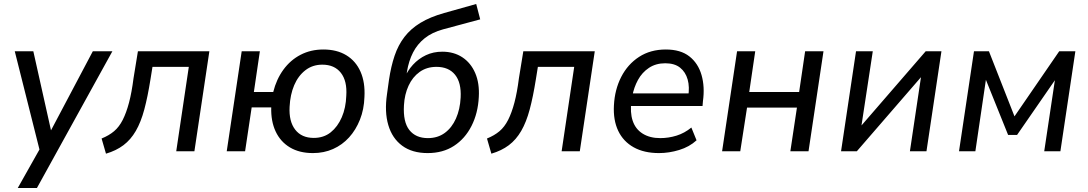

<svg xmlns="http://www.w3.org/2000/svg" viewBox="-20 -758 5452 962"><path d="M69 184 189 -29 184 16 54 -501H147L240 -85H225L445 -501H543L165 184Z M511 12 489 -64Q526 -79 551.5 -100.5Q577 -122 595 -157.5Q613 -193 626.5 -244Q640 -295 649 -366L671 -501H1029L954 0H863L926 -423H744L734 -361Q720 -273 703 -209.5Q686 -146 660.5 -102Q635 -58 598.5 -30.5Q562 -3 511 12Z M1548 9Q1480 9 1432.5 -19.5Q1385 -48 1361 -99.5Q1337 -151 1339 -220H1241L1208 0H1116L1191 -501H1282L1252 -297H1349Q1365 -361 1400 -409Q1435 -457 1486 -483.5Q1537 -510 1600 -510Q1668 -510 1715.5 -481Q1763 -452 1786.5 -398.5Q1810 -345 1806 -272Q1804 -210 1783.5 -158.5Q1763 -107 1729 -69.5Q1695 -32 1649 -11.5Q1603 9 1548 9ZM1552 -67Q1602 -67 1637 -95Q1672 -123 1692.5 -170.5Q1713 -218 1715 -278Q1720 -352 1688 -393Q1656 -434 1595 -434Q1546 -434 1510 -406Q1474 -378 1454 -331Q1434 -284 1431 -223Q1427 -150 1459 -108.5Q1491 -67 1552 -67Z M2123 9Q2045 9 1995 -28Q1945 -65 1925.5 -131.5Q1906 -198 1919 -286L1929 -358Q1939 -425 1957 -478.5Q1975 -532 2006.5 -573Q2038 -614 2086.5 -643.5Q2135 -673 2206 -693L2366 -738L2386 -661L2200 -611Q2145 -596 2108 -566.5Q2071 -537 2049.5 -495Q2028 -453 2019 -399L2015 -363H2005Q2021 -403 2049 -433.5Q2077 -464 2114 -481.5Q2151 -499 2196 -499Q2254 -499 2296.5 -471Q2339 -443 2361 -392Q2383 -341 2379 -272Q2375 -191 2342.5 -127Q2310 -63 2254.5 -27Q2199 9 2123 9ZM2124 -66Q2173 -66 2208.5 -92Q2244 -118 2264.5 -164Q2285 -210 2288 -269Q2292 -344 2260 -383.5Q2228 -423 2167 -423Q2118 -423 2082.5 -397.5Q2047 -372 2027 -328.5Q2007 -285 2004 -231Q1999 -147 2031 -106.5Q2063 -66 2124 -66Z M2442 12 2420 -64Q2457 -79 2482.5 -100.5Q2508 -122 2526 -157.5Q2544 -193 2557.5 -244Q2571 -295 2580 -366L2602 -501H2960L2885 0H2794L2857 -423H2675L2665 -361Q2651 -273 2634 -209.5Q2617 -146 2591.5 -102Q2566 -58 2529.5 -30.5Q2493 -3 2442 12Z M3282 9Q3207 9 3155 -20Q3103 -49 3077.5 -102.5Q3052 -156 3056 -230Q3060 -309 3092.5 -372.5Q3125 -436 3182 -473Q3239 -510 3316 -510Q3390 -510 3434 -475.5Q3478 -441 3495 -382Q3512 -323 3502 -251L3500 -227H3125L3134 -290H3448L3428 -273Q3436 -322 3425.5 -359.5Q3415 -397 3387.5 -419Q3360 -441 3313 -441Q3266 -441 3231.5 -418Q3197 -395 3176.5 -357.5Q3156 -320 3148 -276L3144 -252Q3136 -195 3150 -153Q3164 -111 3200 -88.5Q3236 -66 3288 -66Q3330 -66 3370 -78.5Q3410 -91 3444 -119L3470 -55Q3434 -22 3383 -6.5Q3332 9 3282 9Z M3598 0 3673 -501H3764L3734 -297H3984L4014 -501H4106L4031 0H3940L3973 -219H3723L3689 0Z M4194 0 4269 -501H4353L4293 -107H4277L4618 -501H4697L4622 0H4539L4598 -395H4615L4273 0Z M4785 0 4860 -501H4935L5063 -175L5287 -501H5368L5293 0H5212L5269 -380H5282L5076 -82H5031L4911 -380H4923L4867 0Z"/></svg>

Font: Nunitoga
Style: Medium Italic
Weight: 500
Italic angle: -9°
Designer: Vernon Adams
Foundry: Vernon Adams
Version: Version 1.0